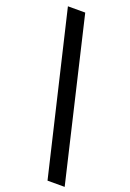

<svg xmlns="http://www.w3.org/2000/svg" viewBox="-184 -872 753 1115"><g transform="rotate(20 193.0 -314.0)"><path d="M266 182 31 -810H138L372 182Z"/></g></svg>

Font: Noto Sans HK Thin ExtraBold
Style: Regular
Weight: 800
Version: Version 2.004-H2;hotconv 1.0.118;makeotfexe 2.5.65603